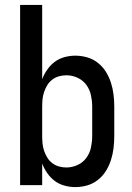

<svg xmlns="http://www.w3.org/2000/svg" viewBox="-20 -755 540 783"><path d="M287 8Q265 8 243 2Q221 -4 203.5 -17Q186 -30 173 -48.5Q160 -67 152 -88V0H62V-735H152V-432Q160 -453 173 -471.5Q186 -490 203.5 -503Q221 -516 243 -522Q265 -528 287 -528Q312 -528 336 -521Q360 -514 379.5 -498.5Q399 -483 412 -462Q425 -441 432.5 -417.5Q440 -394 443 -369.5Q446 -345 446 -320V-200Q446 -175 443 -150.5Q440 -126 432.5 -102.5Q425 -79 412 -58Q399 -37 379.5 -21.5Q360 -6 336 1Q312 8 287 8ZM251 -72Q274 -72 296 -82Q318 -92 332 -111Q346 -130 351 -153.5Q356 -177 356 -200V-320Q356 -343 351 -366.5Q346 -390 332 -409Q318 -428 296 -438Q274 -448 251 -448Q236 -448 221 -444Q206 -440 193.5 -430.5Q181 -421 173 -408Q165 -395 160 -380.5Q155 -366 153.5 -350.5Q152 -335 152 -320V-200Q152 -185 153.5 -169.5Q155 -154 160 -139.5Q165 -125 173 -112Q181 -99 193.5 -89.5Q206 -80 221 -76Q236 -72 251 -72Z"/></svg>

Font: Iosevka SS04 Medium
Style: Regular
Weight: 500
Monospace: yes
Designer: Belleve Invis
Foundry: Belleve Invis
Version: Version 19.0.0; ttfautohint (v1.8.4)